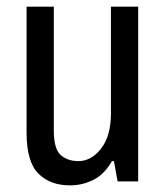

<svg xmlns="http://www.w3.org/2000/svg" viewBox="-20 -546 496 578"><path d="M190 12Q131 12 95.5 -23.5Q60 -59 60 -147V-526H142V-153Q142 -98 162.5 -79.5Q183 -61 216 -61Q255 -61 284.5 -99Q314 -137 314 -205V-526H396V0H334L323 -61H317Q295 -22 262 -5Q229 12 190 12Z"/></svg>

Font: Archivo Narrow
Style: Regular
Weight: 400
Designer: Hector Gatti
Foundry: Omnibus-Type
Version: Version 3.002